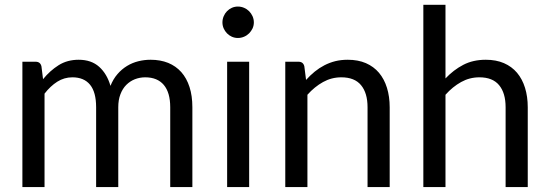

<svg xmlns="http://www.w3.org/2000/svg" viewBox="-20 -756 2218 776"><path d="M70.5 0H160V-377.5C175.7 -397.8 192.8 -413.9 211.5 -425.8C230.2 -437.6 250.5 -443.5 272.5 -443.5C303.8 -443.5 327.7 -433.5 344 -413.5C360.3 -393.5 368.5 -363.2 368.5 -322.5V0H458V-322.5C458 -342.5 460.9 -360.1 466.8 -375.2C472.6 -390.4 480.5 -403 490.5 -413C500.5 -423 512.1 -430.6 525.2 -435.8C538.4 -440.9 552.3 -443.5 567 -443.5C599.7 -443.5 624.7 -433.2 642 -412.8C659.3 -392.2 668 -362.2 668 -322.5V0H757.5V-322.5C757.5 -353.2 753.7 -380.4 746 -404.2C738.3 -428.1 727.2 -448.2 712.8 -464.5C698.2 -480.8 680.6 -493.2 659.8 -501.8C638.9 -510.2 615.2 -514.5 588.5 -514.5C571.8 -514.5 555.4 -512.5 539.2 -508.5C523.1 -504.5 507.8 -498.2 493.5 -489.5C479.2 -480.8 466.2 -469.8 454.8 -456.5C443.2 -443.2 433.8 -427.3 426.5 -409C417.2 -441.3 401.9 -467 380.8 -486C359.6 -505 332 -514.5 298 -514.5C267.3 -514.5 240.3 -507.2 217 -492.5C193.7 -477.8 172.7 -459 154 -436L147.5 -488C144.5 -500.3 136.7 -506.5 124 -506.5H70.5Z M987 -506.5H898V0H987ZM1006 -665.5C1006 -674.2 1004.2 -682.4 1000.8 -690.2C997.2 -698.1 992.6 -704.9 986.8 -710.8C980.9 -716.6 974.1 -721.2 966.2 -724.5C958.4 -727.8 950.2 -729.5 941.5 -729.5C932.8 -729.5 924.8 -727.8 917.2 -724.5C909.8 -721.2 903.2 -716.6 897.5 -710.8C891.8 -704.9 887.3 -698.1 884 -690.2C880.7 -682.4 879 -674.2 879 -665.5C879 -656.8 880.7 -648.8 884 -641.2C887.3 -633.8 891.8 -627.1 897.5 -621.2C903.2 -615.4 909.8 -610.8 917.2 -607.5C924.8 -604.2 932.8 -602.5 941.5 -602.5C950.2 -602.5 958.4 -604.2 966.2 -607.5C974.1 -610.8 980.9 -615.4 986.8 -621.2C992.6 -627.1 997.2 -633.8 1000.8 -641.2C1004.2 -648.8 1006 -656.8 1006 -665.5Z M1217 -433 1210 -488C1207 -500.3 1199.2 -506.5 1186.5 -506.5H1133V0H1222.5V-373C1241.8 -394.7 1262.9 -411.8 1285.8 -424.5C1308.6 -437.2 1333.2 -443.5 1359.5 -443.5C1395.2 -443.5 1421.8 -432.9 1439.2 -411.8C1456.8 -390.6 1465.5 -360.8 1465.5 -322.5V0H1555V-322.5C1555 -351.2 1551.3 -377.3 1544 -401C1536.7 -424.7 1525.9 -444.9 1511.8 -461.8C1497.6 -478.6 1479.9 -491.6 1458.8 -500.8C1437.6 -509.9 1413.2 -514.5 1385.5 -514.5C1367.5 -514.5 1350.8 -512.6 1335.2 -508.8C1319.8 -504.9 1305.1 -499.4 1291.2 -492.2C1277.4 -485.1 1264.3 -476.5 1252 -466.5C1239.7 -456.5 1228 -445.3 1217 -433Z M1780.5 -439V-736.5H1691V0H1780.5V-373C1799.8 -394.7 1820.9 -411.8 1843.8 -424.5C1866.6 -437.2 1891.2 -443.5 1917.5 -443.5C1953.2 -443.5 1979.8 -432.9 1997.2 -411.8C2014.8 -390.6 2023.5 -360.8 2023.5 -322.5V0H2113V-322.5C2113 -351.2 2109.3 -377.3 2102 -401C2094.7 -424.7 2083.9 -444.9 2069.8 -461.8C2055.6 -478.6 2037.9 -491.6 2016.8 -500.8C1995.6 -509.9 1971.2 -514.5 1943.5 -514.5C1909.2 -514.5 1878.8 -507.7 1852.5 -494C1826.2 -480.3 1802.2 -462 1780.5 -439Z"/></svg>

Font: LatoLatin
Style: Regular
Weight: 400
Designer: Lukasz Dziedzic with Adam Twardoch and Botio Nikoltchev
Foundry: tyPoland Lukasz Dziedzic
Version: Version 2.015; 2015-08-06; http://www.latofonts.com/